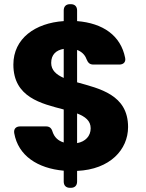

<svg xmlns="http://www.w3.org/2000/svg" viewBox="-20 -812 698 919"><path d="M285 -762V-711C149 -702 44 -628 44 -503C44 -346 178 -316 285 -288V-130C259 -138 241 -154 232 -180C227 -198 218 -207 200 -207H77C57 -207 45 -196 48 -175C67 -66 161 -6 285 5V57C285 76 296 87 315 87H319C338 87 349 76 349 57V6C507 -1 593 -96 593 -204C593 -359 456 -388 349 -418V-573C370 -565 386 -551 394 -529C401 -512 409 -503 427 -503H551C571 -503 583 -515 579 -535C558 -642 473 -701 349 -711V-762C349 -781 338 -792 319 -792H315C296 -792 285 -781 285 -762ZM225 -511C225 -550 248 -572 285 -578V-439C249 -455 225 -476 225 -511ZM349 -127V-269C388 -254 414 -234 414 -198C414 -161 389 -134 349 -127Z"/></svg>

Font: Arvore Sans
Style: Bold
Weight: 700
Designer: Jonny Pinhorn (Latin) Dan Schunck (customization for Arvore)
Version: Version 1.000;Glyphs 3.3 (3305)